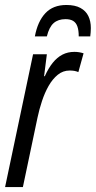

<svg xmlns="http://www.w3.org/2000/svg" viewBox="-20 -754 386 774"><path d="M0.5 0 113.3 -535.2H168.9L157.7 -446.8H160.6Q175.3 -479.5 192.9 -501.2Q210.4 -522.9 231.9 -533.9Q253.4 -544.9 279.8 -544.9Q289.6 -544.9 298.6 -543.5Q307.6 -542 316.9 -539.1L295.9 -463.4Q288.1 -466.8 279.5 -468.3Q271 -469.7 260.7 -469.7Q233.9 -469.7 212.9 -452.6Q191.9 -435.5 176 -407.7Q160.2 -379.9 149.2 -346.4Q138.2 -313 131.3 -280.3L72.3 0ZM120.6 -607.4Q131.8 -667.5 162.8 -700.7Q193.8 -733.9 247.6 -733.9Q282.7 -733.9 304.4 -721.9Q326.2 -710 336.2 -689.2Q346.2 -668.5 346.2 -641.1Q346.2 -631.8 345.5 -623.8Q344.7 -615.7 343.8 -607.4H297.4Q297.4 -631.8 292 -647.2Q286.6 -662.6 274.9 -669.7Q263.2 -676.8 244.1 -676.8Q214.4 -676.8 196.3 -660.9Q178.2 -645 168.9 -607.4Z"/></svg>

Font: Open Sans Condensed
Style: Italic
Weight: 400
Width: 3
Italic angle: -12°
Designer: Monotype Design Team
Foundry: Monotype Imaging Inc.
Version: Version 3.000